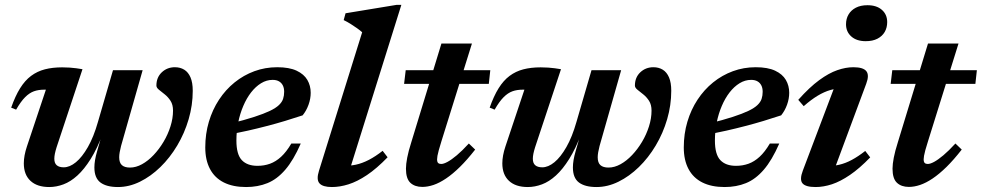

<svg xmlns="http://www.w3.org/2000/svg" viewBox="-20 -742 3958 774"><path d="M435.5 -459H555L468 -153.5Q464.5 -140 462.5 -128.5Q460.5 -117 460.5 -108Q460.5 -86 471.5 -76.2Q482.5 -66.5 504 -66.5Q528 -66.5 552.5 -80Q577 -93.5 599.2 -117Q621.5 -140.5 639.2 -170.2Q657 -200 667.2 -232.5Q677.5 -265 677.5 -296Q677.5 -320 667.5 -335.5Q657.5 -351 644.2 -361.5Q631 -372 620.8 -380.2Q610.5 -388.5 610.5 -397Q610.5 -430 632.2 -450.5Q654 -471 685 -471Q706.5 -471 722.8 -461Q739 -451 748 -430Q757 -409 757 -376Q757 -318 740.5 -261.5Q724 -205 694.5 -155.5Q665 -106 626.5 -68.5Q588 -31 544.2 -9.5Q500.5 12 455.5 12Q409.5 12 385 -6.2Q360.5 -24.5 360.5 -67Q360.5 -80.5 363.2 -97Q366 -113.5 371.5 -132.5L392.5 -205.5L394.5 -203.5Q371.5 -142.5 345.5 -101Q319.5 -59.5 292 -34.5Q264.5 -9.5 235.8 1.2Q207 12 178.5 12Q129.5 12 102.8 -13Q76 -38 76 -83.5Q76 -114 88.5 -151.5L165 -380.5Q163 -380.5 161.5 -380.5Q160 -380.5 158 -380.5Q135 -380.5 116.8 -374Q98.5 -367.5 81.2 -350.2Q64 -333 45 -300L25 -308Q41.5 -355 61 -386.2Q80.5 -417.5 105.2 -436Q130 -454.5 160.8 -462.5Q191.5 -470.5 230.5 -470.5Q247.5 -470.5 261.2 -469.5Q275 -468.5 287.8 -466.8Q300.5 -465 312.5 -463L208 -148Q203.5 -133.5 201.2 -122.2Q199 -111 199 -102Q199 -84 208.8 -75.8Q218.5 -67.5 237 -67.5Q261 -67.5 286 -88Q311 -108.5 334.2 -149Q357.5 -189.5 375 -251Z M1079 -420Q1054.5 -420 1032.5 -406.5Q1010.5 -393 992.2 -369.5Q974 -346 960.8 -315Q947.5 -284 940.2 -248.2Q933 -212.5 933 -175.5Q933 -119.5 954.8 -96.5Q976.5 -73.5 1018 -73.5Q1045 -73.5 1068.5 -82Q1092 -90.5 1113.2 -110Q1134.5 -129.5 1154.5 -163.5H1192.5Q1163 -96 1130 -57.8Q1097 -19.5 1058.2 -3.8Q1019.5 12 972 12Q919 12 882.2 -6.5Q845.5 -25 826.5 -60.8Q807.5 -96.5 807.5 -147.5Q807.5 -202.5 822 -251.2Q836.5 -300 863 -340.2Q889.5 -380.5 925.8 -409.8Q962 -439 1005.5 -455Q1049 -471 1097.5 -471Q1146 -471 1175.8 -457Q1205.5 -443 1219 -419.8Q1232.5 -396.5 1232.5 -368Q1232.5 -344 1223.8 -319.8Q1215 -295.5 1200 -277Q1165.5 -265.5 1129 -254.5Q1092.5 -243.5 1055 -233.8Q1017.5 -224 980 -215.5Q942.5 -207 906.5 -200L908.5 -244Q966 -258 1005 -270.8Q1044 -283.5 1068 -295Q1092 -306.5 1104.5 -318.5Q1117 -330.5 1121.2 -343.5Q1125.5 -356.5 1125.5 -372Q1125.5 -387 1120.2 -397.5Q1115 -408 1104.8 -414Q1094.5 -420 1079 -420Z M1440 -612Q1431 -620 1419 -628.5Q1407 -637 1393.5 -645.5Q1380 -654 1365.5 -661L1373 -688.5L1579.5 -722.5H1598L1384 -39L1361.5 -75Q1388 -72.5 1414 -78Q1440 -83.5 1467 -97.5Q1494 -111.5 1522.5 -134L1542.5 -108Q1498.5 -62.5 1459.2 -36.2Q1420 -10 1385 1Q1350 12 1318 12Q1281 12 1267.8 -3Q1254.5 -18 1266 -54Z M1609 -404 1615.5 -459H1956.5L1950.5 -404ZM1759.5 -172.5Q1752.5 -150.5 1748.8 -136.5Q1745 -122.5 1743.5 -114Q1742 -105.5 1742 -100Q1742 -89 1746.2 -85Q1750.5 -81 1758.5 -81Q1768.5 -81 1784.2 -89.5Q1800 -98 1821.5 -116Q1843 -134 1870 -163.5L1895.5 -139Q1863.5 -98 1834.2 -69.2Q1805 -40.5 1778.2 -22.5Q1751.5 -4.5 1727.8 3.5Q1704 11.5 1682.5 11.5Q1652 11.5 1634.2 -5.2Q1616.5 -22 1616.5 -62Q1616.5 -80 1621.5 -106.2Q1626.5 -132.5 1638 -168.5L1759.5 -566.5H1882.5Z M2364.5 -459H2484L2397 -153.5Q2393.5 -140 2391.5 -128.5Q2389.5 -117 2389.5 -108Q2389.5 -86 2400.5 -76.2Q2411.5 -66.5 2433 -66.5Q2457 -66.5 2481.5 -80Q2506 -93.5 2528.2 -117Q2550.5 -140.5 2568.2 -170.2Q2586 -200 2596.2 -232.5Q2606.5 -265 2606.5 -296Q2606.5 -320 2596.5 -335.5Q2586.5 -351 2573.2 -361.5Q2560 -372 2549.8 -380.2Q2539.5 -388.5 2539.5 -397Q2539.5 -430 2561.2 -450.5Q2583 -471 2614 -471Q2635.5 -471 2651.8 -461Q2668 -451 2677 -430Q2686 -409 2686 -376Q2686 -318 2669.5 -261.5Q2653 -205 2623.5 -155.5Q2594 -106 2555.5 -68.5Q2517 -31 2473.2 -9.5Q2429.5 12 2384.5 12Q2338.5 12 2314 -6.2Q2289.5 -24.5 2289.5 -67Q2289.5 -80.5 2292.2 -97Q2295 -113.5 2300.5 -132.5L2321.5 -205.5L2323.5 -203.5Q2300.5 -142.5 2274.5 -101Q2248.5 -59.5 2221 -34.5Q2193.5 -9.5 2164.8 1.2Q2136 12 2107.5 12Q2058.5 12 2031.8 -13Q2005 -38 2005 -83.5Q2005 -114 2017.5 -151.5L2094 -380.5Q2092 -380.5 2090.5 -380.5Q2089 -380.5 2087 -380.5Q2064 -380.5 2045.8 -374Q2027.5 -367.5 2010.2 -350.2Q1993 -333 1974 -300L1954 -308Q1970.5 -355 1990 -386.2Q2009.5 -417.5 2034.2 -436Q2059 -454.5 2089.8 -462.5Q2120.5 -470.5 2159.5 -470.5Q2176.5 -470.5 2190.2 -469.5Q2204 -468.5 2216.8 -466.8Q2229.5 -465 2241.5 -463L2137 -148Q2132.5 -133.5 2130.2 -122.2Q2128 -111 2128 -102Q2128 -84 2137.8 -75.8Q2147.5 -67.5 2166 -67.5Q2190 -67.5 2215 -88Q2240 -108.5 2263.2 -149Q2286.5 -189.5 2304 -251Z M3008 -420Q2983.5 -420 2961.5 -406.5Q2939.5 -393 2921.2 -369.5Q2903 -346 2889.8 -315Q2876.5 -284 2869.2 -248.2Q2862 -212.5 2862 -175.5Q2862 -119.5 2883.8 -96.5Q2905.5 -73.5 2947 -73.5Q2974 -73.5 2997.5 -82Q3021 -90.5 3042.2 -110Q3063.5 -129.5 3083.5 -163.5H3121.5Q3092 -96 3059 -57.8Q3026 -19.5 2987.2 -3.8Q2948.5 12 2901 12Q2848 12 2811.2 -6.5Q2774.5 -25 2755.5 -60.8Q2736.5 -96.5 2736.5 -147.5Q2736.5 -202.5 2751 -251.2Q2765.5 -300 2792 -340.2Q2818.5 -380.5 2854.8 -409.8Q2891 -439 2934.5 -455Q2978 -471 3026.5 -471Q3075 -471 3104.8 -457Q3134.5 -443 3148 -419.8Q3161.5 -396.5 3161.5 -368Q3161.5 -344 3152.8 -319.8Q3144 -295.5 3129 -277Q3094.5 -265.5 3058 -254.5Q3021.5 -243.5 2984 -233.8Q2946.5 -224 2909 -215.5Q2871.5 -207 2835.5 -200L2837.5 -244Q2895 -258 2934 -270.8Q2973 -283.5 2997 -295Q3021 -306.5 3033.5 -318.5Q3046 -330.5 3050.2 -343.5Q3054.5 -356.5 3054.5 -372Q3054.5 -387 3049.2 -397.5Q3044 -408 3033.8 -414Q3023.5 -420 3008 -420Z M3216.5 -54.5 3352.5 -414 3378 -385Q3353 -386.5 3327.8 -379.2Q3302.5 -372 3276 -356Q3249.5 -340 3220 -314L3198 -339.5Q3243.5 -390.5 3282.5 -419Q3321.5 -447.5 3355.5 -459.2Q3389.5 -471 3420 -471Q3460 -471 3472.5 -455Q3485 -439 3472 -404.5L3336 -38.5L3311.5 -73.5Q3337.5 -72 3362.8 -77.8Q3388 -83.5 3414 -97.5Q3440 -111.5 3468 -133.5L3488 -107.5Q3445 -63 3406.5 -36.8Q3368 -10.5 3333.8 0.8Q3299.5 12 3268 12Q3227.5 12 3215 -3Q3202.5 -18 3216.5 -54.5ZM3390.5 -644Q3390.5 -666.5 3400.8 -683.8Q3411 -701 3430.2 -711Q3449.5 -721 3477 -721Q3514 -721 3535.2 -702.2Q3556.5 -683.5 3556.5 -653Q3556.5 -630.5 3546.5 -613.2Q3536.5 -596 3517.2 -586Q3498 -576 3470 -576Q3433 -576 3411.8 -595Q3390.5 -614 3390.5 -644Z M3570.5 -404 3577 -459H3918L3912 -404ZM3721 -172.5Q3714 -150.5 3710.2 -136.5Q3706.5 -122.5 3705 -114Q3703.5 -105.5 3703.5 -100Q3703.5 -89 3707.8 -85Q3712 -81 3720 -81Q3730 -81 3745.8 -89.5Q3761.5 -98 3783 -116Q3804.5 -134 3831.5 -163.5L3857 -139Q3825 -98 3795.8 -69.2Q3766.5 -40.5 3739.8 -22.5Q3713 -4.5 3689.2 3.5Q3665.5 11.5 3644 11.5Q3613.5 11.5 3595.8 -5.2Q3578 -22 3578 -62Q3578 -80 3583 -106.2Q3588 -132.5 3599.5 -168.5L3721 -566.5H3844Z"/></svg>

Font: Newsreader SemiBold
Style: Italic
Weight: 600
Italic angle: -17°
Designer: Hugues Gentile
Foundry: Production Type
Version: Version 1.003